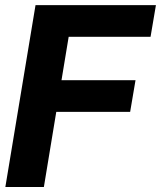

<svg xmlns="http://www.w3.org/2000/svg" viewBox="-20 -748 644 768"><path d="M1.4 0 122.1 -727.5H603.7L582.2 -600.8H254.7L226 -427.3H522.1L500.6 -300.6H205.1L155.5 0Z"/></svg>

Font: Inter Tight
Style: Italic
Weight: 400
Italic angle: -9.39999°
Designer: Rasmus Andersson
Foundry: rsms
Version: Version 3.002